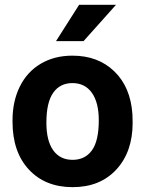

<svg xmlns="http://www.w3.org/2000/svg" viewBox="-20 -770 605 800"><path d="M32.2 -269Q32.2 -347.7 62.5 -409.2Q92.8 -470.7 149.7 -504.4Q206.5 -538.1 281.7 -538.1Q388.7 -538.1 456.3 -472.7Q523.9 -407.2 531.7 -294.9L532.7 -258.8Q532.7 -137.2 464.8 -63.7Q397 9.8 282.7 9.8Q168.5 9.8 100.3 -63.5Q32.2 -136.7 32.2 -262.7ZM173.3 -258.8Q173.3 -183.6 201.7 -143.8Q230 -104 282.7 -104Q334 -104 362.8 -143.3Q391.6 -182.6 391.6 -269Q391.6 -342.8 362.8 -383.3Q334 -423.8 281.7 -423.8Q230 -423.8 201.7 -383.5Q173.3 -343.3 173.3 -258.8ZM309.6 -750H463.4L328.1 -598.6H213.4Z"/></svg>

Font: RobotoInd
Style: Bold
Weight: 700
Designer: Google
Version: Version 2.001150; 2014